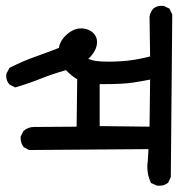

<svg xmlns="http://www.w3.org/2000/svg" viewBox="-16 -608 596 643"><g transform="rotate(90 282.5 -287.0)"><path d="M227.1 -247.1Q213.9 -225.6 196.3 -209.5Q209.5 -163.6 225.1 -124.5Q240.7 -85.4 254.4 -39.1L244.6 -20.5Q232.4 -9.3 216.3 -9.3Q212.9 -9.3 208.5 -9.8L188.5 -20.5Q167 -63 152.1 -104.7Q137.2 -146.5 122.1 -185.5Q96.7 -189.9 76.7 -212.6Q56.6 -235.4 56.6 -259.8Q56.6 -272.5 61 -283.2Q65.4 -294.9 73.7 -302.7Q85.4 -313.5 102.1 -313.5Q130.9 -313.5 158.7 -284.2Q165.5 -300.3 167 -323.7Q168 -339.8 168 -356.2Q168 -372.6 167.2 -383.5Q166.5 -394.5 166 -400.6Q165.5 -406.7 165 -412.8Q164.6 -418.9 163.6 -424.3Q159.7 -456.5 150.4 -491.2L17.1 -489.3Q2.4 -491.7 -9.3 -501.5Q-19 -512.7 -19 -528.8Q-19 -532.2 -18.6 -537.1L-9.8 -555.7L9.8 -565.4L554.7 -560.5L573.7 -551.3L574.7 -549.8Q583.5 -538.1 583.5 -522Q583.5 -514.6 582.5 -512.7L574.2 -494.1L571.8 -493.2Q548.3 -481.9 521 -481.9Q511.2 -481.9 501 -483.4L460.9 -485.8L463.9 -85.9L454.6 -68.4Q441.4 -57.6 423.8 -57.6Q422.4 -57.6 418.9 -57.6L400.4 -66.9Q386.7 -82 386.7 -102.5L385.7 -245.1ZM243.2 -336.4Q243.2 -329.6 243.2 -322.3H383.8L385.7 -489.3L228 -491.2Q233.4 -464.4 238.3 -432.4Q243.2 -400.4 243.2 -336.4Z"/></g></svg>

Font: Bakudai
Style: Bold
Weight: 700
Version: Version 1.48